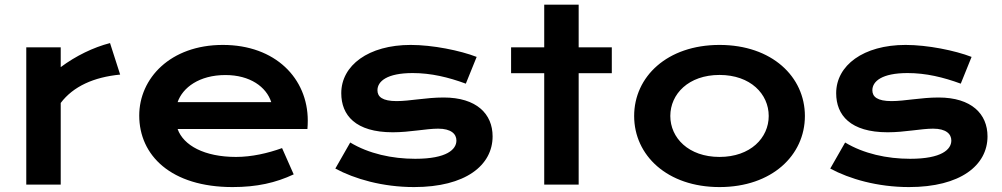

<svg xmlns="http://www.w3.org/2000/svg" viewBox="-20 -775 4205 806"><path d="M90.3 0H234.9V-342.8C287.6 -412.6 374 -451.2 484.4 -461.9L441.9 -594.2C372.1 -576.2 298.3 -540.5 234.9 -493.2V-576.2H90.3Z M564.5 -290C564.5 -122.6 697.8 10.3 956.5 10.3C1058.6 10.3 1137.7 -7.8 1212.9 -43L1164.1 -153.3C1104.5 -131.8 1036.6 -116.2 970.7 -116.2C837.9 -116.2 750 -164.6 725.6 -233.4H1270.5C1271.5 -243.7 1272 -257.8 1272 -268.6C1272 -445.8 1136.2 -586.4 915.5 -586.4C694.8 -586.4 564.5 -445.8 564.5 -290ZM725.6 -346.2C746.6 -407.2 816.4 -460 926.3 -460C1029.8 -460 1098.1 -410.2 1118.7 -346.2Z M1387.7 -67.4C1468.3 -23.9 1585.9 10.3 1718.3 10.3C1934.6 10.3 2047.9 -81.1 2047.9 -202.6C2047.9 -296.4 1981 -365.7 1842.3 -365.7C1768.1 -365.7 1700.2 -350.6 1645 -350.6C1585.4 -350.6 1564.5 -368.7 1564.5 -396C1564.5 -433.6 1604.5 -468.3 1712.4 -468.3C1789.6 -468.3 1862.3 -450.7 1935.5 -423.8L1981 -536.1C1911.6 -563 1796.4 -586.4 1704.1 -586.4C1526.9 -586.4 1412.6 -500.5 1412.6 -383.8C1412.6 -291.5 1472.2 -219.7 1628.9 -219.7C1700.7 -219.7 1768.6 -234.9 1819.3 -234.9C1874 -234.9 1896 -212.4 1896 -185.1C1896 -147.9 1856 -108.4 1723.1 -108.4C1625.5 -108.4 1527.8 -129.9 1450.2 -176.8Z M2264.6 0H2409.2V-467.8H2548.3V-576.2H2409.2V-755.4H2264.6V-576.2H2125.5V-467.8H2264.6Z M2642.1 -288.1C2642.1 -123 2780.8 10.3 3000.5 10.3C3220.2 10.3 3358.9 -123 3358.9 -288.1C3358.9 -453.1 3220.2 -586.4 3000.5 -586.4C2780.8 -586.4 2642.1 -453.1 2642.1 -288.1ZM2793.9 -288.1C2793.9 -380.4 2870.6 -460.4 3000.5 -460.4C3130.4 -460.4 3207 -380.4 3207 -288.1C3207 -196.3 3130.4 -116.2 3000.5 -116.2C2870.6 -116.2 2793.9 -196.3 2793.9 -288.1Z M3465.3 -67.4C3545.9 -23.9 3663.6 10.3 3795.9 10.3C4012.2 10.3 4125.5 -81.1 4125.5 -202.6C4125.5 -296.4 4058.6 -365.7 3919.9 -365.7C3845.7 -365.7 3777.8 -350.6 3722.7 -350.6C3663.1 -350.6 3642.1 -368.7 3642.1 -396C3642.1 -433.6 3682.1 -468.3 3790 -468.3C3867.2 -468.3 3939.9 -450.7 4013.2 -423.8L4058.6 -536.1C3989.3 -563 3874 -586.4 3781.7 -586.4C3604.5 -586.4 3490.2 -500.5 3490.2 -383.8C3490.2 -291.5 3549.8 -219.7 3706.5 -219.7C3778.3 -219.7 3846.2 -234.9 3897 -234.9C3951.7 -234.9 3973.6 -212.4 3973.6 -185.1C3973.6 -147.9 3933.6 -108.4 3800.8 -108.4C3703.1 -108.4 3605.5 -129.9 3527.8 -176.8Z"/></svg>

Font: Krona One
Style: Regular
Weight: 400
Designer: Yvonne Schüttler
Foundry: Yvonne Schüttler
Version: Version 1.002